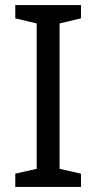

<svg xmlns="http://www.w3.org/2000/svg" viewBox="-20 -734 379 754"><path d="M298 0H40V-52L124 -71V-642L40 -662V-714H298V-662L214 -642V-71L298 -52Z"/></svg>

Font: Noto Sans Javanese
Style: Regular
Weight: 400
Designer: Monotype Design Team
Foundry: Monotype Imaging Inc.
Version: Version 2.004